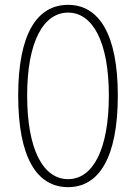

<svg xmlns="http://www.w3.org/2000/svg" viewBox="-20 -759 561 792"><path d="M261 13C388 13 466 -109 466 -365C466 -618 388 -739 261 -739C132 -739 55 -618 55 -365C55 -109 132 13 261 13ZM261 -20C158 -20 92 -142 92 -365C92 -585 158 -707 261 -707C363 -707 429 -585 429 -365C429 -142 363 -20 261 -20Z"/></svg>

Font: Source Han Sans JP VF
Style: Regular
Weight: 250
Designer: Ryoko NISHIZUKA 西塚涼子 (kana, bopomofo & ideographs); Paul D. Hunt (Latin, Greek & Cyrillic); Sandoll Communications 산돌커뮤니
Foundry: Adobe
Version: Version 2.004;hotconv 1.0.118;makeotfexe 2.5.65603